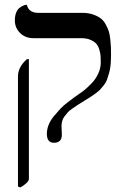

<svg xmlns="http://www.w3.org/2000/svg" viewBox="-20 -575 537 814"><path d="M66.4 219.7 56.2 215.8V-251Q56.2 -291 94.2 -324.2H102.5V183.6Q102.5 198.2 66.4 219.7ZM240.7 -38.1Q240.7 -35.6 241.5 -23.4Q242.2 -11.2 242.2 -3.4Q242.2 30.3 208.5 30.3Q178.7 30.3 178.7 -7.8Q178.7 -26.4 186 -45.2Q193.4 -64 208 -81.8Q222.7 -99.6 235.4 -113.3Q248 -127 268.3 -142.3Q288.6 -157.7 296.6 -163.6Q304.7 -169.4 320.3 -180.2Q328.6 -185.5 339.8 -194.8Q351.1 -204.1 367.9 -221.2Q384.8 -238.3 396 -262Q407.2 -285.6 407.2 -309.6Q407.2 -326.7 406.5 -337.6Q405.8 -348.6 401.1 -364.5Q396.5 -380.4 388.2 -389.6Q379.9 -398.9 363.8 -406Q347.7 -413.1 324.7 -413.1H122.1Q87.4 -413.1 65.2 -435.1Q43 -457 43 -488.3Q43 -506.8 48.1 -520.3Q53.2 -533.7 60.8 -540Q68.4 -546.4 75.9 -550Q83.5 -553.7 88.9 -554.2L93.8 -554.7Q101.6 -520.5 142.6 -520.5H329.1Q354 -520.5 373.5 -513.9Q393.1 -507.3 405.8 -498Q418.5 -488.8 427.5 -472.7Q436.5 -456.5 440.9 -443.1Q445.3 -429.7 447.5 -409.2Q449.7 -388.7 450.2 -376.2Q450.7 -363.8 450.7 -344.2Q450.7 -320.8 449 -301.3Q447.3 -281.7 442.6 -265.6Q438 -249.5 433.8 -237.5Q429.7 -225.6 420.4 -214.1Q411.1 -202.6 404.8 -195.6Q398.4 -188.5 385 -178.7Q371.6 -168.9 363.3 -163.8Q355 -158.7 337.9 -147.9Q318.8 -136.2 310.1 -130.6Q301.3 -125 287.4 -115.2Q273.4 -105.5 267.1 -98.4Q260.7 -91.3 253.4 -81.5Q246.1 -71.8 243.4 -61Q240.7 -50.3 240.7 -38.1Z"/></svg>

Font: Libertinage
Style: b
Weight: 400
Designer: OSP
Foundry: OSP
Version: Version 1.0; 2008; OFL relea